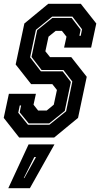

<svg xmlns="http://www.w3.org/2000/svg" viewBox="-22 -720 532 1005"><path d="M78.5 0 -2.5 -103 24.5 -229H166L153.5 -172L177.5 -141.5H222.5L259.5 -172L276 -249L252 -279.5H141L60 -382.5L105.5 -597L230.5 -700H401L482 -597L455 -471H313.5L326 -528L302 -558.5H269.5L232 -528L215.5 -451.5L240 -421H351L432 -318L386.5 -103L261.5 0ZM124.5 -67H236.5L324 -137.5L356.5 -293L310 -353.5H195.5L143 -422L172.5 -562L252 -626H353L400 -564.5L393.5 -532.5H400.5L407.5 -566.5L357 -633H251L166 -564L135.5 -420L192 -346.5H306L349 -291L317 -139.5L235.5 -74H128.5L81 -132L88.5 -168H81.5L73.5 -130ZM21.5 265 127.5 36H263L134.5 265ZM102.5 212H105.5L166.5 102H157.5Z"/></svg>

Font: Tourney Condensed ExtraBold
Style: Italic
Weight: 800
Width: 3
Italic angle: -12°
Designer: Tyler Finck
Foundry: Etcetera Type Co
Version: Version 1.010; ttfautohint (v1.8.3)